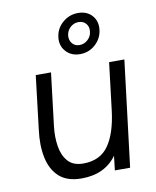

<svg xmlns="http://www.w3.org/2000/svg" viewBox="-85 -816 727 892"><g transform="rotate(-10 278.5 -370.0)"><path d="M235 -655Q240 -696 271.5 -723Q303 -750 344 -750Q386 -750 410 -723Q434 -696 429 -655Q424 -615 393.5 -587.5Q363 -560 321 -560Q280 -560 255 -587.5Q230 -615 235 -655ZM384 -655Q387 -678 374 -693Q361 -708 339 -708Q317 -708 300.5 -693Q284 -678 281 -655Q279 -633 291.5 -617.5Q304 -602 326 -602Q348 -602 365 -617.5Q382 -633 384 -655ZM143 -251Q137 -202 144 -157.5Q151 -113 175.5 -85Q200 -57 248 -57Q327 -57 367 -113.5Q407 -170 420 -276L447 -500H519L458 0H386L394 -68Q338 10 228 10Q161 10 123.5 -23.5Q86 -57 73.5 -116Q61 -175 71 -249L101 -500H173Z"/></g></svg>

Font: Haskoy
Style: Italic
Weight: 400
Designer: Ertekin Erdin
Foundry: Ertekin Erdin
Version: Version 2.000; ttfautohint (v1.8.4.7-5d5b)